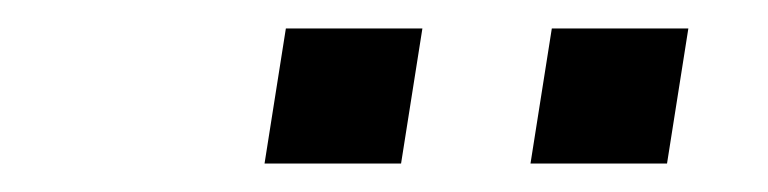

<svg xmlns="http://www.w3.org/2000/svg" viewBox="-20 -724 540 135"><path d="M353 -609 368 -704H464L449 -609ZM166 -609 181 -704H277L262 -609Z"/></svg>

Font: Nunito Sans 10pt Medium
Style: Italic
Weight: 500
Italic angle: -9°
Designer: Vernon Adams
Foundry: Vernon Adams
Version: Version 3.101;gftools[0.9.27]